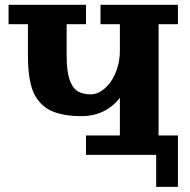

<svg xmlns="http://www.w3.org/2000/svg" viewBox="-20 -625 768 775"><path d="M610.4 -24.4H698.2V129.4H610.4ZM385.7 -605.5H698.2V-527.3H620.1V-78.1H698.2V0H327.1V-78.1H463.9V-230.5Q437.3 -195.3 397.9 -175.8Q358.6 -156.2 307.6 -156.2Q270.3 -156.2 240.4 -161.7Q210.4 -167.2 188.1 -177.2Q165.8 -187.3 149.3 -203.2Q132.8 -219.2 121.9 -238.5Q111.1 -257.8 104.6 -283.7Q98.1 -309.6 95.5 -337.5Q92.8 -365.5 92.8 -400.4V-527.3H14.6V-605.5H327.1V-527.3H249V-400.4Q249 -341.8 259.4 -307.6Q269.8 -273.4 290.8 -258.8Q311.8 -244.1 346.7 -244.1Q368.4 -244.1 389.6 -258.1Q410.9 -272 427.2 -295.3Q443.6 -318.6 453.7 -351.4Q463.9 -384.3 463.9 -419.9V-527.3H385.7Z"/></svg>

Font: Orelega One
Style: Regular
Weight: 400
Version: Version 1.1 ; ttfautohint (v1.8.3)